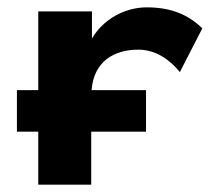

<svg xmlns="http://www.w3.org/2000/svg" viewBox="-20 -502 603 522"><path d="M84 0H228V-144H377V-257H229C235 -335 290 -367 356 -367C405 -367 443 -338 469 -306L530 -425C490 -464 442 -482 379 -482C318 -482 259 -448 230 -397V-471H84V-257H26V-144H84Z"/></svg>

Font: Inconsolata SemiExpanded Black
Style: Regular
Weight: 900
Width: 6
Monospace: yes
Designer: Raph Levien, Cyreal, Brenton Simpson
Foundry: Raph Levien, Cyreal, Google
Version: Version 3.100